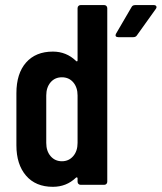

<svg xmlns="http://www.w3.org/2000/svg" viewBox="-20 -720 630 748"><path d="M275.9 -482.9Q278.3 -480 280.3 -481Q282.2 -481.9 282.2 -484.9V-688Q282.2 -693.4 285.6 -696.8Q289.1 -700.2 293.9 -700.2H386.2Q391.1 -700.2 394.5 -696.8Q397.9 -693.4 397.9 -688V-12.2Q397.9 -6.8 394.5 -3.4Q391.1 0 386.2 0H293.9Q289.1 0 285.6 -3.4Q282.2 -6.8 282.2 -12.2V-24.9Q282.2 -27.8 280.3 -28.8Q278.3 -29.8 275.9 -27.8Q238.8 7.8 186 7.8Q118.7 7.8 81.3 -35.9Q43.9 -79.6 43.9 -153.8V-356.9Q43.9 -433.6 81.5 -476.3Q119.1 -519 186 -519Q238.3 -519 275.9 -482.9ZM492.2 -691.9Q496.1 -700.2 506.8 -700.2H579.1Q586.4 -700.2 588.9 -695.6Q591.3 -690.9 586.9 -685.1L513.2 -582Q508.8 -575.2 499 -575.2H440.9Q434.1 -575.2 431.4 -578.6Q428.7 -582 432.1 -588.9ZM282.2 -163.1V-348.1Q282.2 -379.4 265.4 -399.2Q248.5 -418.9 221.2 -418.9Q193.8 -418.9 177 -399.2Q160.2 -379.4 160.2 -348.1V-163.1Q160.2 -131.3 177.2 -111.6Q194.3 -91.8 221.2 -91.8Q248 -91.8 265.1 -111.6Q282.2 -131.3 282.2 -163.1Z"/></svg>

Font: Barlow Condensed SemiBold
Style: Regular
Weight: 600
Width: 3
Designer: Jeremy Tribby
Foundry: Tribby Type
Version: Version 1.422;hotconv 1.0.109;makeotfexe 2.5.65596